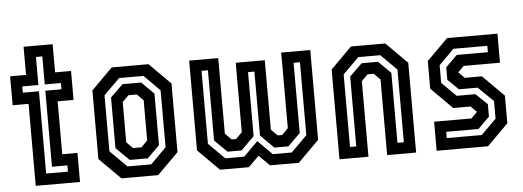

<svg xmlns="http://www.w3.org/2000/svg" viewBox="-47 -804 2537 931"><g transform="rotate(-5 1222.0 -338.5)"><path d="M92.5 0V-399H15V-540H92.5V-677H234V-540H311.5V-399H234V-141.5H308V0ZM148 -55H254V-85.5H179V-455.5H257.5V-486H179V-622.5H148V-486H69.5V-455.5H148Z M509.5 0 406.5 -103V-437L509.5 -540H688.5L791.5 -437V-103L688.5 0ZM544 -55H659.5L736 -131.5V-408.5L659.5 -485.5H540.5L463 -408V-135.5ZM557.5 -85.5 493.5 -148.5V-395L554.5 -454.5H645.5L705 -395.5V-144.5L645.5 -85.5ZM578.5 -141.5H619.5L650 -172V-368L619.5 -398.5H578.5L548 -368V-172Z M886.5 -540H1028V-172L1058.5 -141.5H1080L1110.5 -172V-510H1252V-172L1282.5 -141.5H1304L1334.5 -172V-540H1476V-103L1373 0H1233L1181.5 -51L1129.5 0H989.5L886.5 -103ZM942 -485.5V-130.5L1019.5 -53H1112L1181.5 -122.5L1251 -53H1343.5L1421 -130.5V-485.5H1390V-143.5L1329.5 -84H1261.5L1197 -148V-459.5H1166V-148L1101.5 -84H1033.5L973 -143.5V-485.5Z M1571 0V-437L1674 -540H1841L1944 -437V0H1803V-368L1772.5 -398.5H1742.5L1712 -368V0ZM1627 -55H1657.5V-395L1718.5 -454.5H1798.5L1858 -395.5V-55H1889V-408.5L1812 -485.5H1704.5L1627 -408Z M2044 0V-141.5H2225.5L2255 -171L2226.5 -199.5H2142L2039 -302.5V-437L2142 -540H2387V-398.5H2210.5L2181.5 -369.5L2210.5 -340.5H2294L2397 -237.5V-103L2294 0ZM2098 -57H2268.5L2342 -130V-216L2268.5 -287.5H2177.5L2125.5 -338.5V-399L2181.5 -454.5H2333V-485.5H2168L2094.5 -412V-326L2164 -257H2255L2311 -203.5V-143L2255 -87.5H2098Z"/></g></svg>

Font: Tourney Condensed SemiBold
Style: Regular
Weight: 600
Width: 3
Designer: Tyler Finck
Foundry: Etcetera Type Co
Version: Version 1.010; ttfautohint (v1.8.3)